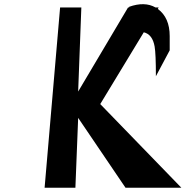

<svg xmlns="http://www.w3.org/2000/svg" viewBox="-20 -884 874 904"><path d="M452 -394 834 0H571L348 -329L335 0H190L263 -849H363L348 -453L583 -849H588V-852Q661 -878 712 -849H727L723 -842Q779 -801 779 -714V-647L714 -525Q714 -631 708 -665Q698 -722 657 -732Z"/></svg>

Font: OpenDyslexic
Style: Regular
Weight: 400
Designer: Abbie Gonzalez
Version: Version 0.920;hotconv 1.0.109;makeotfexe 2.5.65596